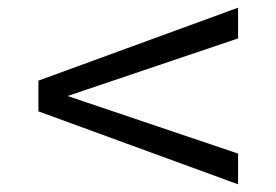

<svg xmlns="http://www.w3.org/2000/svg" viewBox="-20 -560 720 500"><path d="M80 -350 600 -540V-460L156 -310L600 -160V-80L80 -270Z"/></svg>

Font: Goli Light
Style: Regular
Weight: 300
Designer: jaikishan Patel
Foundry: MagicType
Version: Version 1.000